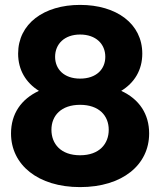

<svg xmlns="http://www.w3.org/2000/svg" viewBox="-20 -752 653 784"><path d="M307 12C480 12 589 -79 589 -207C589 -286 549 -347 475 -381C529 -414 561 -466 561 -533C561 -655 456 -732 307 -732C159 -732 54 -655 54 -533C54 -466 86 -414 139 -381C66 -347 25 -287 25 -207C25 -79 135 12 307 12ZM190 -222C190 -280 230 -324 307 -324C384 -324 424 -280 424 -222C424 -165 386 -118 307 -118C228 -118 190 -165 190 -222ZM205 -520C205 -572 243 -611 307 -611C372 -611 410 -572 410 -520C410 -470 374 -431 307 -431C241 -431 205 -470 205 -520Z"/></svg>

Font: Aspekta 750
Style: Regular
Weight: 750
Designer: Ivo Dolenc
Version: Version 2.000